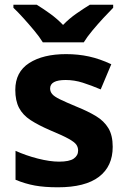

<svg xmlns="http://www.w3.org/2000/svg" viewBox="-20 -786 537 816"><path d="M459 -162Q459 -79 400.5 -34.5Q342 10 226 10Q169 10 128 2.5Q87 -5 46 -22V-145Q90 -125 141 -112Q192 -99 231 -99Q275 -99 293.5 -112Q312 -125 312 -146Q312 -160 304.5 -171Q297 -182 272 -196Q247 -210 194 -232Q143 -254 110 -275.5Q77 -297 61 -327.5Q45 -358 45 -404Q45 -480 104 -518Q163 -556 261 -556Q312 -556 358 -546Q404 -536 453 -513L408 -406Q368 -423 332 -434.5Q296 -446 259 -446Q226 -446 209.5 -437Q193 -428 193 -410Q193 -397 201.5 -386.5Q210 -376 234.5 -364Q259 -352 307 -332Q354 -313 388 -292.5Q422 -272 440.5 -241.5Q459 -211 459 -162ZM162 -606Q148 -629 125.5 -656Q103 -683 79.5 -709Q56 -735 37 -753V-766H136Q162 -750 192 -728.5Q222 -707 248 -680Q274 -707 305 -728.5Q336 -750 362 -766H461V-753Q443 -735 419 -709Q395 -683 372.5 -656Q350 -629 336 -606Z"/></svg>

Font: Noto Sans Hanifi Rohingya
Style: Regular
Weight: 400
Designer: Monotype Design Team and DaltonMaag
Foundry: Google LLC
Version: Version 2.101